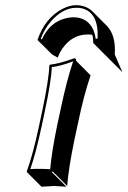

<svg xmlns="http://www.w3.org/2000/svg" viewBox="-20 -665 495 745"><path d="M144 -234.9Q169.9 -357.9 171.4 -411.1L173.8 -414.1Q208 -417 268.1 -439Q272 -438.5 273.9 -437Q275.9 -433.6 275.4 -429.2L331.5 -372.6Q305.2 -295.4 284.2 -194.3L269 -123.5Q246.1 -14.2 240.7 56.6L184.1 0L181.2 2.9L237.8 59.6Q235.8 59.6 190.4 56.6Q190.4 56.6 141.1 59.6L84.5 2.9L84 0Q108.9 -68.8 132.3 -180.2ZM338.4 -529.8Q329.6 -531.7 320.3 -531.2Q260.7 -531.2 222.7 -477.5Q210.9 -460.4 204.1 -441.4L182.1 -453.6L125.5 -509.8Q153.8 -593.8 221.2 -629.9Q250 -645 275.9 -645Q314.5 -644 338.4 -621.1L395 -564.5Q430.2 -527.8 425.3 -453.6L455.1 -384.8L398.4 -441.4L341.8 -498Q341.8 -515.6 338.4 -529.8ZM153.8 -232.9 142.1 -177.7Q119.6 -71.8 97.7 -8.8Q114.3 -10.3 133.8 -9.8Q157.7 -9.8 174.8 -8.3Q180.7 -77.6 202.6 -182.1L217.8 -252.9Q239.3 -353.5 263.7 -426.8Q213.9 -408.2 181.2 -404.8Q178.7 -349.6 153.8 -232.9ZM351.6 -513.2 358.9 -516.6Q362.8 -617.7 296.9 -632.8Q287.1 -635.3 275.9 -634.8Q223.6 -634.8 176.8 -581.1Q152.3 -551.8 138.2 -514.6L142.6 -512.2Q172.4 -578.6 235.4 -594.2Q250 -597.7 263.7 -598.1Q321.3 -598.1 343.3 -546.4Q349.6 -530.3 351.6 -513.2Z"/></svg>

Font: Linux Biolinum Shadow O
Style: Italic
Weight: 400
Italic angle: -12°
Designer: Philipp H. Poll
Foundry: Philipp H. Poll
Version: Version 0.6.2